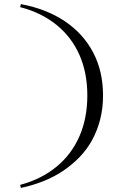

<svg xmlns="http://www.w3.org/2000/svg" viewBox="-20 -835 623 941"><path d="M82 86 79 71Q183 43 257 -18Q331 -79 369.5 -167.5Q408 -256 408 -367Q408 -478 369.5 -565.5Q331 -653 257 -713Q183 -773 79 -800L82 -815Q209 -791 299 -730Q389 -669 437 -577Q485 -485 485 -367Q485 -305 471 -250Q457 -195 431.5 -148.5Q406 -102 369 -64Q332 -26 287.5 3.5Q243 33 191 53.5Q139 74 82 86Z"/></svg>

Font: Kalnia Expanded ExtraLight
Style: Regular
Weight: 250
Width: 7
Designer: Frida Medrano
Foundry: Frida Medrano
Version: Version 1.105